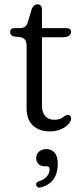

<svg xmlns="http://www.w3.org/2000/svg" viewBox="-20 -596 382 881"><path d="M72.5 -425.5 43 -429Q26.5 -433.5 26.5 -449Q26.5 -467 47 -467H70.5Q85 -467 94 -472.8Q103 -478.5 107.5 -493.5L125.5 -554Q134.5 -576 152 -576Q172.5 -576 172.5 -553V-467H283.5Q306 -467 306 -449.5Q306 -425 264.5 -425H172.5V-110.5Q172.5 -80.5 187.5 -63.5Q202.5 -46.5 228.5 -46.5Q255.5 -46.5 269 -57.8Q282.5 -69 292 -68.5Q299 -68.5 303.5 -62.8Q308 -57 305.5 -47.5Q302.5 -27.5 274.2 -10.2Q246 7 208.5 7Q160.5 7 131.2 -20Q102 -47 102 -100.5V-387Q102 -421 72.5 -425.5ZM185.5 167Q167 167 156.5 156.2Q146 145.5 146 129.5Q146 111 159.2 99.5Q172.5 88 192 88Q214.5 88 229.8 103.8Q245 119.5 245 155.5Q245 241.5 169.5 263.5Q151.5 269 146.5 254.5Q142.5 240.5 159.5 235.5Q184 227.5 195.8 212.8Q207.5 198 207.5 181Q207.5 167 194 167Z"/></svg>

Font: Fraunces 9pt S100 Light
Style: Regular
Weight: 300
Version: Version 1.000; ttfautohint (v1.8.3)